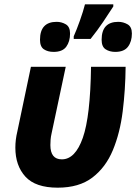

<svg xmlns="http://www.w3.org/2000/svg" viewBox="-20 -858 630 888"><path d="M247 10Q346 10 407.5 -37Q469 -84 502 -163.5Q535 -243 547.5 -343Q560 -443 561 -549H401Q398 -320 363 -220.5Q328 -121 266 -121Q213 -121 213 -187Q213 -198 214 -212Q215 -226 219 -243L284 -549H123L60 -249Q51 -212 51 -175Q51 -92 97.5 -41Q144 10 247 10ZM321 -678H399Q431 -718 456.5 -756Q482 -794 504 -828V-838H373Q365 -806 349.5 -762.5Q334 -719 321 -690ZM513 -618Q554 -618 572 -642Q590 -666 590 -703Q590 -734 570 -745.5Q550 -757 527 -757Q450 -757 450 -674Q450 -642 468.5 -630Q487 -618 513 -618ZM228 -618Q269 -618 286.5 -642Q304 -666 304 -703Q304 -734 284.5 -745.5Q265 -757 242 -757Q165 -757 165 -674Q165 -642 183 -630Q201 -618 228 -618Z"/></svg>

Font: Noto Sans Display Extra
Style: Italic
Weight: 800
Italic angle: -12°
Designer: Monotype Design Team
Foundry: Monotype Imaging Inc.
Version: Version 1.900